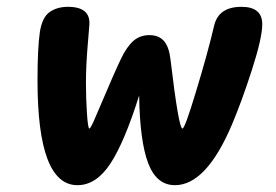

<svg xmlns="http://www.w3.org/2000/svg" viewBox="-20 -543 810 563"><path d="M90 -307Q90 -403 97 -450Q104 -493 126 -508Q148 -523 179 -523Q246 -523 242 -470Q237 -407 237 -409Q232 -347 232 -301Q232 -254 235 -210Q238 -166 242 -166Q245 -166 254.5 -187Q264 -208 276 -237Q314 -327 334 -369Q351 -405 370.5 -422.5Q390 -440 418 -440Q446 -440 461 -422.5Q476 -405 480 -368Q504 -166 515 -166Q522 -166 554 -272Q589 -387 608 -468Q621 -523 688 -523Q749 -523 749 -472Q749 -432 718.5 -337.5Q688 -243 659 -175Q584 0 493 0Q439 0 414.5 -64.5Q390 -129 388 -263Q345 -126 303.5 -63Q262 0 207 0Q90 0 90 -307Z"/></svg>

Font: Mali
Style: Bold Italic
Weight: 700
Italic angle: -10°
Version: Version 1.000; ttfautohint (v1.6)